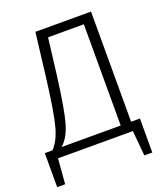

<svg xmlns="http://www.w3.org/2000/svg" viewBox="-156 -789 906 1039"><g transform="rotate(-20 296.5 -270.0)"><path d="M430.2 -633.8H224.1L199.2 -430.2Q174.8 -237.3 153.3 -162.1Q131.8 -86.9 89.8 -50.8H430.2ZM541 -50.8V145H495.1L481.9 0H50.8L39.1 145H-6.8V-50.8H37.1Q73.2 -86.9 93.8 -159.2Q114.3 -231.4 139.2 -431.2L169.9 -685.1H490.2V-50.8Z"/></g></svg>

Font: FiraSans-Light
Style: Regular
Weight: 300
Designer: Carrois Corporate & Edenspiekermann AG
Foundry: Carrois Corporate GbR & Edenspiekermann AG
Version: Version 3.106;PS 003.106;hotconv 1.0.70;makeotf.lib2.5.58329